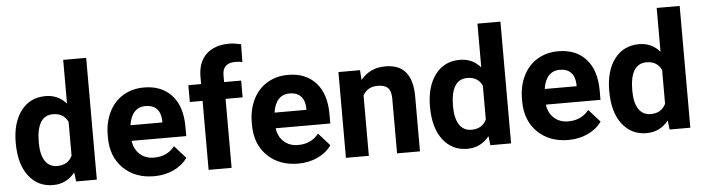

<svg xmlns="http://www.w3.org/2000/svg" viewBox="-47 -964 4313 1178"><g transform="rotate(-5 2109.5 -375.0)"><path d="M32.2 -268.1Q32.2 -391.6 87.6 -464.8Q143.1 -538.1 239.3 -538.1Q316.4 -538.1 366.7 -480.5V-750H508.3V0H380.9L374 -56.2Q321.3 9.8 238.3 9.8Q145 9.8 88.6 -63.7Q32.2 -137.2 32.2 -268.1ZM173.3 -257.8Q173.3 -183.6 199.2 -144Q225.1 -104.5 274.4 -104.5Q339.8 -104.5 366.7 -159.7V-368.2Q340.3 -423.3 275.4 -423.3Q173.3 -423.3 173.3 -257.8Z M860.8 9.8Q744.6 9.8 671.6 -61.5Q598.6 -132.8 598.6 -251.5V-265.1Q598.6 -344.7 629.4 -407.5Q660.2 -470.2 716.6 -504.2Q772.9 -538.1 845.2 -538.1Q953.6 -538.1 1015.9 -469.7Q1078.1 -401.4 1078.1 -275.9V-218.3H741.7Q748.5 -166.5 783 -135.3Q817.4 -104 870.1 -104Q951.7 -104 997.6 -163.1L1066.9 -85.4Q1035.2 -40.5 981 -15.4Q926.8 9.8 860.8 9.8ZM844.7 -423.8Q802.7 -423.8 776.6 -395.5Q750.5 -367.2 743.2 -314.5H939.5V-325.7Q938.5 -372.6 914.1 -398.2Q889.6 -423.8 844.7 -423.8Z M1196.8 0V-424.8H1118.2V-528.3H1196.8V-573.2Q1196.8 -662.1 1247.8 -711.2Q1298.8 -760.3 1390.6 -760.3Q1419.9 -760.3 1462.4 -750.5L1460.9 -641.1Q1443.4 -645.5 1418 -645.5Q1338.4 -645.5 1338.4 -570.8V-528.3H1443.4V-424.8H1338.4V0Z M1748 9.8Q1631.8 9.8 1558.8 -61.5Q1485.8 -132.8 1485.8 -251.5V-265.1Q1485.8 -344.7 1516.6 -407.5Q1547.4 -470.2 1603.8 -504.2Q1660.2 -538.1 1732.4 -538.1Q1840.8 -538.1 1903.1 -469.7Q1965.3 -401.4 1965.3 -275.9V-218.3H1628.9Q1635.7 -166.5 1670.2 -135.3Q1704.6 -104 1757.3 -104Q1838.9 -104 1884.8 -163.1L1954.1 -85.4Q1922.4 -40.5 1868.2 -15.4Q1814 9.8 1748 9.8ZM1731.9 -423.8Q1689.9 -423.8 1663.8 -395.5Q1637.7 -367.2 1630.4 -314.5H1826.7V-325.7Q1825.7 -372.6 1801.3 -398.2Q1776.9 -423.8 1731.9 -423.8Z M2175.3 -528.3 2179.7 -467.3Q2236.3 -538.1 2331.5 -538.1Q2415.5 -538.1 2456.5 -488.8Q2497.6 -439.5 2498.5 -341.3V0H2357.4V-337.9Q2357.4 -382.8 2337.9 -403.1Q2318.4 -423.3 2272.9 -423.3Q2213.4 -423.3 2183.6 -372.6V0H2042.5V-528.3Z M2583.5 -268.1Q2583.5 -391.6 2638.9 -464.8Q2694.3 -538.1 2790.5 -538.1Q2867.7 -538.1 2918 -480.5V-750H3059.6V0H2932.1L2925.3 -56.2Q2872.6 9.8 2789.6 9.8Q2696.3 9.8 2639.9 -63.7Q2583.5 -137.2 2583.5 -268.1ZM2724.6 -257.8Q2724.6 -183.6 2750.5 -144Q2776.4 -104.5 2825.7 -104.5Q2891.1 -104.5 2918 -159.7V-368.2Q2891.6 -423.3 2826.7 -423.3Q2724.6 -423.3 2724.6 -257.8Z M3412.1 9.8Q3295.9 9.8 3222.9 -61.5Q3149.9 -132.8 3149.9 -251.5V-265.1Q3149.9 -344.7 3180.7 -407.5Q3211.4 -470.2 3267.8 -504.2Q3324.2 -538.1 3396.5 -538.1Q3504.9 -538.1 3567.1 -469.7Q3629.4 -401.4 3629.4 -275.9V-218.3H3293Q3299.8 -166.5 3334.2 -135.3Q3368.7 -104 3421.4 -104Q3502.9 -104 3548.8 -163.1L3618.2 -85.4Q3586.4 -40.5 3532.2 -15.4Q3478 9.8 3412.1 9.8ZM3396 -423.8Q3354 -423.8 3327.9 -395.5Q3301.8 -367.2 3294.4 -314.5H3490.7V-325.7Q3489.7 -372.6 3465.3 -398.2Q3440.9 -423.8 3396 -423.8Z M3687.5 -268.1Q3687.5 -391.6 3742.9 -464.8Q3798.3 -538.1 3894.5 -538.1Q3971.7 -538.1 4022 -480.5V-750H4163.6V0H4036.1L4029.3 -56.2Q3976.6 9.8 3893.6 9.8Q3800.3 9.8 3743.9 -63.7Q3687.5 -137.2 3687.5 -268.1ZM3828.6 -257.8Q3828.6 -183.6 3854.5 -144Q3880.4 -104.5 3929.7 -104.5Q3995.1 -104.5 4022 -159.7V-368.2Q3995.6 -423.3 3930.7 -423.3Q3828.6 -423.3 3828.6 -257.8Z"/></g></svg>

Font: Vazir UI
Style: Bold-UI
Weight: 700
Designer: Saber Rastikerdar
Foundry: Saber Rastikerdar
Version: Version 30.1.0